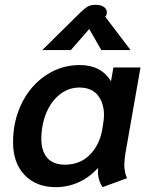

<svg xmlns="http://www.w3.org/2000/svg" viewBox="-20 -764 619 794"><path d="M34 -176Q34 -264 70 -337Q106 -410 169.5 -452.5Q233 -495 310 -495Q398 -495 439 -428L449 -485H561L499 -132Q494 -99 494 -82Q494 -54 505 -27L404 10Q385 -19 385 -53L386 -68H384Q349 -30 304.5 -10Q260 10 211 10Q130 10 82 -40Q34 -90 34 -176ZM403 -229 407 -255Q410 -272 410 -288Q410 -338 384.5 -370Q359 -402 308 -402Q264 -402 228 -374Q192 -346 171.5 -297Q151 -248 151 -189Q151 -139 175.5 -111Q200 -83 248 -83Q311 -83 351.5 -124Q392 -165 403 -229ZM314 -714Q332 -731 344 -737.5Q356 -744 375 -744Q398 -744 410 -735Q422 -726 422 -713Q422 -706 419 -700L415 -695L520 -557H399L349 -644L273 -557H155Z"/></svg>

Font: Niramit SemiBold
Style: Italic
Weight: 600
Italic angle: -10°
Designer: Katatrad Aksorn Co.,Ltd.
Foundry: Cadson Demak Co.,Ltd.
Version: Version 1.001; ttfautohint (v1.6)